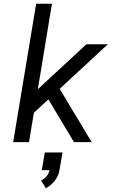

<svg xmlns="http://www.w3.org/2000/svg" viewBox="-20 -755 640 1020"><path d="M50 0 172 -735H256L181 -281L439 -520H553L297 -283L467 0H373L237 -227L160 -156L134 0ZM224 245 198 204Q215 196 227.5 181Q240 166 243 149H202L218 55H312L296 149Q294 164 287.5 178Q281 192 271.5 204.5Q262 217 249.5 227.5Q237 238 224 245Z"/></svg>

Font: Iosevka SS04 Extended Oblique
Style: Regular
Weight: 400
Width: 7
Italic angle: -9°
Monospace: yes
Designer: Belleve Invis
Foundry: Belleve Invis
Version: Version 19.0.0; ttfautohint (v1.8.4)